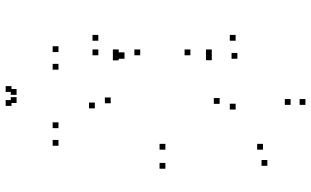

<svg xmlns="http://www.w3.org/2000/svg" viewBox="-225 -623 1070 660"><g transform="rotate(-90 310.0 -293.0)"><path d="M283.5 -18V-38H263.5V-18ZM453 -100V-120H433V-100ZM470 -100V-120H450V-100ZM470 -173.5V-193.5H450V-173.5ZM303 -73V-93H283V-73ZM145.5 -259.5V-279.5H125.5V-259.5ZM305 -447.5V-467.5H285V-447.5ZM470 -346V-366H450V-346ZM470 -420V-440H450V-420ZM452.5 -420V-440H432.5V-420ZM287.5 -502V-522H267.5V-502ZM80 -259.5V-279.5H60V-259.5ZM520 -490V-510H500V-490ZM470 -490V-510H450V-490ZM460 -400V-420H440V-400ZM458 -400V-420H438V-400ZM458 -12V-32H438V-12ZM299.5 171V151H279.5V171ZM145.5 76V56H125.5V76ZM90 91V71H70V91ZM299.5 222V202H279.5V222ZM520 -18V-38H500V-18ZM219.5 -627V-647H199.5V-627ZM334 -771V-791H314V-771ZM306 -771V-791H286V-771ZM420.5 -627V-647H400.5V-627ZM481 -627V-647H461V-627ZM344 -788.5V-808.5H324V-788.5ZM296 -788.5V-808.5H276V-788.5ZM159 -627V-647H139V-627Z"/></g></svg>

Font: Monaspace Neon Dots Var
Style: Regular
Weight: 400
Designer: Riley Cran and the Lettermatic Team
Version: Version 1.100 (Monaspace Neon Dots)